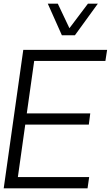

<svg xmlns="http://www.w3.org/2000/svg" viewBox="-25 -1020 603 1040"><path d="M310.1 -829.1 233.9 -1000H288.1L351.1 -867.2L451.2 -1000H504.9L380.9 -829.1ZM160.2 -689.9 120.1 -405.8H463.9L456.1 -345.2H111.8L71.8 -61H458L449.2 0H-4.9L101.1 -750H555.2L545.9 -689.9Z"/></svg>

Font: Oakes Grotesk
Style: Light Italic
Weight: 300
Designer: Samuel Oakes
Foundry: Samuel Oakes
Version: Version 1.0 | wf-rip DC20170320